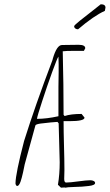

<svg xmlns="http://www.w3.org/2000/svg" viewBox="-20 -868 512 895"><path d="M343.8 -731.4Q417.5 -794.4 468.8 -817.4L471.7 -832.5Q471.7 -848.1 449.7 -848.1Q446.3 -844.7 412.6 -818.8Q375 -790 353 -772Q325.7 -750 325.7 -746.1Q325.7 -739.3 330.8 -735.4Q335.9 -731.4 343.8 -731.4ZM272.5 6.3 279.3 5.9Q283.2 5.9 287.1 6.8Q292.5 4.4 328.6 3.4Q363.3 2.9 393.6 -1Q423.3 -4.4 423.3 -15.1Q423.3 -21 416.5 -24.4Q409.7 -27.8 401.4 -27.8Q383.8 -27.8 344.7 -22.5Q305.7 -17.1 288.1 -17.1Q279.3 -17.1 279.3 -34.2Q279.3 -45.4 279.8 -54.7Q280.3 -64 280.3 -75.2Q280.3 -122.6 278.3 -189.5Q276.4 -256.3 276.4 -303.2H303.2Q374 -303.2 374 -319.8L360.4 -336.9Q309.1 -336.9 281.2 -327.1L276.4 -333Q276.4 -373.5 275.9 -404.8Q275.4 -435.5 275.4 -476.1Q275.4 -501 273.9 -552.7Q272.5 -605 272.5 -628.9Q286.6 -630.9 321.3 -630.9H371.1L377.4 -643.1Q377.4 -659.2 346.2 -659.2Q324.2 -659.2 307.1 -658.7Q290 -658.2 269 -658.2Q244.6 -658.2 226.1 -594.2L225.6 -592.3L225.1 -589.8L223.1 -584Q144 -375.5 92.3 -210.9Q52.7 -58.6 52.2 -13.2Q52.2 -9.3 54.7 -5.1Q57.1 -1 60.1 -1Q68.4 -1 75.7 -21Q81.5 -37.6 87.6 -65.2Q93.8 -92.8 95.2 -102.1L145 -283.2Q146.5 -288.6 168.5 -292Q184.1 -294.4 217.3 -297.4Q242.7 -298.8 248 -299.8L253.4 -293Q253.4 -270 255.9 -203.1Q258.3 -135.7 258.3 -111.8Q258.3 -55.2 250 -6.8L264.2 6.8Q269 6.8 272.5 6.3ZM253.4 -567.9V-529.8Q253.4 -511.2 252.9 -496.1Q252.4 -481 252.4 -462.9V-326.2Q197.3 -314 152.3 -314Q153.8 -326.7 176.8 -397Q199.7 -467.3 223.4 -532.7Q247.1 -598.1 252.4 -604Q253.4 -587.4 253.4 -567.9Z"/></svg>

Font: Amatica SC
Style: Regular
Weight: 400
Designer: Vernon Adams, Ben Nathan
Foundry: newtypography
Version: Version 2.001